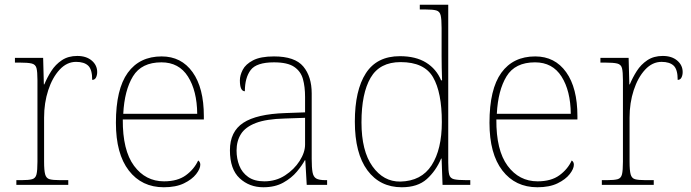

<svg xmlns="http://www.w3.org/2000/svg" viewBox="-20 -780 2915 810"><path d="M49 0V-20H71Q101 -20 115.5 -24Q130 -28 134 -44.5Q138 -61 138 -98V-442Q138 -477 134 -492.5Q130 -508 114 -512Q98 -516 61 -516H43V-536H162L165 -424H167Q179 -453 196.5 -480.5Q214 -508 241 -526Q268 -544 306 -544Q344 -544 367 -524.5Q390 -505 390 -476Q390 -463 385 -453Q380 -443 369 -443Q369 -487 352 -503Q335 -519 301 -519Q262 -519 231.5 -486Q201 -453 183.5 -399.5Q166 -346 166 -284V-98Q166 -61 170.5 -44.5Q175 -28 189 -24Q203 -20 233 -20H268V0Z M671 10Q578 10 523.5 -60.5Q469 -131 469 -262Q469 -404 519 -473Q569 -542 662 -542Q745 -542 792.5 -475.5Q840 -409 840 -290V-276H498Q497 -146 545.5 -80.5Q594 -15 672 -15Q729 -15 764 -40.5Q799 -66 816 -103Q825 -97 825 -85Q825 -68 807.5 -45.5Q790 -23 756 -6.5Q722 10 671 10ZM812 -300Q811 -397 773 -457Q735 -517 661 -517Q577 -517 541 -458Q505 -399 500 -300Z M1091 10Q1032 10 991 -28Q950 -66 950 -146Q950 -225 1006.5 -262Q1063 -299 1184 -303L1267 -306V-371Q1267 -414 1258 -446.5Q1249 -479 1221 -498Q1193 -517 1136 -517Q1062 -517 1037.5 -484.5Q1013 -452 1013 -395Q992 -395 992 -441Q992 -462 1004 -485.5Q1016 -509 1047.5 -525.5Q1079 -542 1136 -542Q1224 -542 1259.5 -499.5Q1295 -457 1295 -386V-110Q1295 -73 1298.5 -53.5Q1302 -34 1314 -27Q1326 -20 1353 -20H1360V0H1274L1268 -104H1266Q1255 -83 1232.5 -56Q1210 -29 1175 -9.5Q1140 10 1091 10ZM1095 -15Q1144 -15 1182.5 -40Q1221 -65 1244 -101Q1267 -137 1267 -170V-283L1181 -280Q1103 -278 1059 -261Q1015 -244 996.5 -214.5Q978 -185 978 -145Q978 -111 989.5 -81.5Q1001 -52 1027 -33.5Q1053 -15 1095 -15Z M1675 10Q1583 10 1530 -61.5Q1477 -133 1477 -267Q1477 -399 1523.5 -471Q1570 -543 1667 -543Q1734 -543 1777.5 -516Q1821 -489 1841 -441H1845Q1844 -469 1843.5 -495.5Q1843 -522 1843 -543V-662Q1843 -699 1839 -715.5Q1835 -732 1820.5 -736Q1806 -740 1776 -740H1751V-760H1871V-94Q1871 -59 1875 -43.5Q1879 -28 1895 -24Q1911 -20 1948 -20H1964V0H1847L1843 -111H1841Q1819 -59 1780.5 -24.5Q1742 10 1675 10ZM1669 -14Q1758 -16 1801 -83Q1844 -150 1844 -265Q1844 -390 1807 -454Q1770 -518 1670 -518Q1582 -518 1543.5 -452Q1505 -386 1505 -264Q1505 -143 1551.5 -78Q1598 -13 1669 -14Z M2247 10Q2154 10 2099.5 -60.5Q2045 -131 2045 -262Q2045 -404 2095 -473Q2145 -542 2238 -542Q2321 -542 2368.5 -475.5Q2416 -409 2416 -290V-276H2074Q2073 -146 2121.5 -80.5Q2170 -15 2248 -15Q2305 -15 2340 -40.5Q2375 -66 2392 -103Q2401 -97 2401 -85Q2401 -68 2383.5 -45.5Q2366 -23 2332 -6.5Q2298 10 2247 10ZM2388 -300Q2387 -397 2349 -457Q2311 -517 2237 -517Q2153 -517 2117 -458Q2081 -399 2076 -300Z M2519 0V-20H2541Q2571 -20 2585.5 -24Q2600 -28 2604 -44.5Q2608 -61 2608 -98V-442Q2608 -477 2604 -492.5Q2600 -508 2584 -512Q2568 -516 2531 -516H2513V-536H2632L2635 -424H2637Q2649 -453 2666.5 -480.5Q2684 -508 2711 -526Q2738 -544 2776 -544Q2814 -544 2837 -524.5Q2860 -505 2860 -476Q2860 -463 2855 -453Q2850 -443 2839 -443Q2839 -487 2822 -503Q2805 -519 2771 -519Q2732 -519 2701.5 -486Q2671 -453 2653.5 -399.5Q2636 -346 2636 -284V-98Q2636 -61 2640.5 -44.5Q2645 -28 2659 -24Q2673 -20 2703 -20H2738V0Z"/></svg>

Font: Noto Serif Tamil Thin
Style: Italic
Weight: 100
Italic angle: -12°
Designer: Indian Type Foundry, Tom Grace, and the Monotype Design Team
Foundry: Monotype Imaging Inc.
Version: Version 2.003; ttfautohint (v1.8.4.7-5d5b)